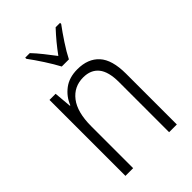

<svg xmlns="http://www.w3.org/2000/svg" viewBox="-226 -858 951 951"><g transform="rotate(-45 250.0 -382.5)"><path d="M73 0V-532H116L124 -440H127Q144 -484 182 -513Q220 -542 278 -542Q352 -542 392.5 -497.5Q433 -453 433 -356V0H379V-351Q379 -424 351 -458.5Q323 -493 270 -493Q205 -493 166 -442.5Q127 -392 127 -293V0ZM233 -606Q215 -640 187.5 -682.5Q160 -725 136 -757V-765H168Q189 -743 213 -713Q237 -683 258 -655Q280 -685 301 -710.5Q322 -736 349 -765H380V-757Q356 -725 328 -682.5Q300 -640 283 -606Z"/></g></svg>

Font: Noto Sans Mono ExtraCondensed Light
Style: Regular
Weight: 300
Width: 2
Designer: Monotype Design Team
Foundry: Monotype Imaging Inc.
Version: Version 2.014; ttfautohint (v1.8.4.7-5d5b)